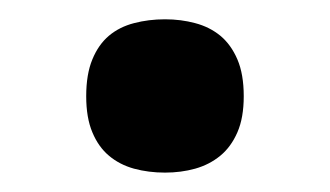

<svg xmlns="http://www.w3.org/2000/svg" viewBox="-20 -172 344 200"><path d="M69.8 -71.8Q69.8 -94.7 76.2 -110.1Q82.5 -125.5 93.5 -134.8Q104.5 -144 119.6 -147.9Q134.8 -151.9 151.9 -151.9Q168.5 -151.9 183.3 -147.9Q198.2 -144 209.5 -134.8Q220.7 -125.5 227.3 -110.1Q233.9 -94.7 233.9 -71.8Q233.9 -49.3 227.3 -34.2Q220.7 -19 209.5 -9.8Q198.2 -0.5 183.3 3.7Q168.5 7.8 151.9 7.8Q134.8 7.8 119.6 3.7Q104.5 -0.5 93.5 -9.8Q82.5 -19 76.2 -34.2Q69.8 -49.3 69.8 -71.8Z"/></svg>

Font: Droids
Style: b
Weight: 700
Foundry: Ascender Corporation
Version: Version 1.00 build 113